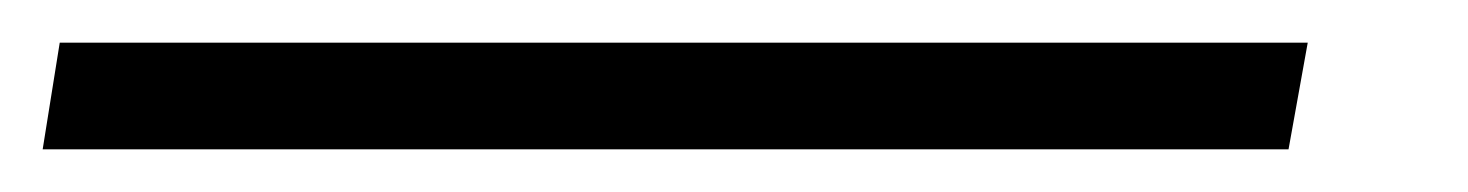

<svg xmlns="http://www.w3.org/2000/svg" viewBox="-50 -20 688 90"><path d="M-30 50 -22 0H563L554 50Z"/></svg>

Font: Nunito Sans 10pt Expanded Light
Style: Italic
Weight: 300
Width: 7
Italic angle: -9°
Designer: Vernon Adams
Foundry: Vernon Adams
Version: Version 3.101;gftools[0.9.27]